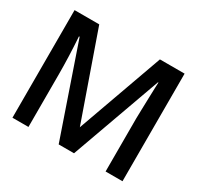

<svg xmlns="http://www.w3.org/2000/svg" viewBox="-112 -617 771 748"><g transform="rotate(30 274.0 -243.0)"><path d="M232 -1 93 -405H90Q96 -315 96 -236V-1H24V-485H135L270 -100L408 -485H519V-1H443V-240Q443 -255 444 -281Q445 -307 445.5 -333.5Q446 -360 447 -380.5Q448 -401 448 -404H446L301 -1Z"/></g></svg>

Font: Shorif Bongobondhu UNICODE
Style: Bold
Weight: 700
Designer: Shorif Uddin Shishir, Shorif art & Design, e-mail : shorifart@gmail.com, facebook : Shorif2001
Foundry: Lipighor Font Foundry
Version: Designed By Shorif Uddin Shishir | Build By Niladri